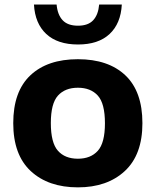

<svg xmlns="http://www.w3.org/2000/svg" viewBox="-20 -817 688 848"><path d="M324 10.5Q193.5 10.5 116 -61.2Q38.5 -133 38.5 -273Q38.5 -413 114 -484.2Q189.5 -555.5 324 -555.5Q458.5 -555.5 533.8 -484.2Q609 -413 609 -273Q609 -133.5 531.2 -61.5Q453.5 10.5 324 10.5ZM324 -116Q380.5 -116 412 -151Q443.5 -186 443.5 -272.5Q443.5 -360 412 -394.8Q380.5 -429.5 324 -429.5Q267.5 -429.5 236 -394.8Q204.5 -360 204.5 -273.5Q204.5 -186.5 235.8 -151.2Q267 -116 324 -116ZM324.5 -620.5Q234 -620.5 184.2 -667Q134.5 -713.5 130 -797H230Q234 -752 256.5 -727.8Q279 -703.5 324.5 -703.5Q369.5 -703.5 391.8 -727.8Q414 -752 418 -797H518Q513.5 -713 464 -666.8Q414.5 -620.5 324.5 -620.5Z"/></svg>

Font: Encode Sans SemiExpanded SemiExpanded
Style: Bold
Weight: 700
Width: 6
Designer: Multiple Designers
Foundry: Impallari Type
Version: Version 3.000; ttfautohint (v1.8.3) -l 8 -r 50 -G 200 -x 14 